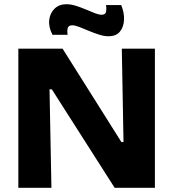

<svg xmlns="http://www.w3.org/2000/svg" viewBox="-20 -891 822 911"><path d="M67 0V-660H277L556 -217H566L558 -660H715V0H524L226 -467H215L224 0ZM495 -719Q474 -719 449 -727Q424 -735 400.5 -745Q377 -755 356.5 -763Q336 -771 323 -771Q304 -771 301 -756.5Q298 -742 301 -726H229Q210 -762 213.5 -795.5Q217 -829 239 -850Q261 -871 295 -871Q316 -871 340 -863.5Q364 -856 387.5 -846Q411 -836 430 -828.5Q449 -821 462 -821Q481 -821 483.5 -836.5Q486 -852 483 -867H555Q570 -831 568.5 -797Q567 -763 549 -741Q531 -719 495 -719Z"/></svg>

Font: Bricolage Grotesque 48pt Condensed ExtraBold ExtraBold
Style: Regular
Weight: 800
Version: Version 1.000;gftools[0.9.30]